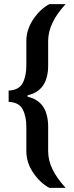

<svg xmlns="http://www.w3.org/2000/svg" viewBox="-20 -763 360 933"><path d="M108 -28V-147Q108 -198 90 -232Q72 -266 22 -268V-323Q72 -325 90 -359Q108 -393 108 -444V-563Q108 -619 141.5 -669Q175 -719 220 -743H299Q214 -652 214 -564V-445Q214 -322 114 -300V-293Q214 -271 214 -146V-29Q214 17 235.5 60.5Q257 104 299 150H220Q175 126 141.5 76.5Q108 27 108 -28Z"/></svg>

Font: Saira Semi Condensed Medium
Style: Regular
Weight: 500
Width: 4
Designer: Hector Gatti with collaboration of the Omnibus-Type team
Foundry: Omnibus-Type
Version: Version 1.001; ttfautohint (v1.8)